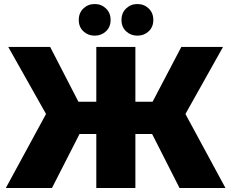

<svg xmlns="http://www.w3.org/2000/svg" viewBox="-20 -933 1149 953"><path d="M871 0 702 -333 868 -427 1099 0ZM594 -268V-428H820V-268ZM879 -329 696 -349 880 -700H1087ZM238 0H9L241 -427L408 -333ZM652 0H458V-700H652ZM516 -268H289V-428H516ZM230 -329 21 -700H229L410 -349ZM662 -756Q629 -756 606 -777.5Q583 -799 583 -834Q583 -869 606 -891Q629 -913 662 -913Q695 -913 718 -891Q741 -869 741 -834Q741 -799 718 -777.5Q695 -756 662 -756ZM450 -756Q417 -756 394 -777.5Q371 -799 371 -834Q371 -869 394 -891Q417 -913 450 -913Q483 -913 506 -891Q529 -869 529 -834Q529 -799 506 -777.5Q483 -756 450 -756Z"/></svg>

Font: MOST Montserrat ExtraBold
Style: Regular
Weight: 800
Designer: Julieta Ulanovsky
Foundry: Julieta Ulanovsky
Version: Version 8.000;March 11, 2024;FontCreator 15.0.0.2926 64-bit